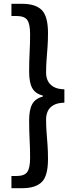

<svg xmlns="http://www.w3.org/2000/svg" viewBox="-20 -817 396 1008"><path d="M40 171V107H66Q109 107 123.5 85.5Q138 64 138 12Q138 -37 135.5 -83.5Q133 -130 133 -185Q133 -242 149.5 -271Q166 -300 205 -310V-315Q166 -325 149.5 -354Q133 -383 133 -440Q133 -496 135.5 -542Q138 -588 138 -638Q138 -690 123.5 -711.5Q109 -733 66 -733H40V-797H97Q166 -797 199 -764.5Q232 -732 232 -643Q232 -603 229.5 -569.5Q227 -536 224.5 -504Q222 -472 222 -434Q222 -413 230.5 -394Q239 -375 260 -362Q281 -349 318 -348V-278Q281 -277 260 -264.5Q239 -252 230.5 -232.5Q222 -213 222 -191Q222 -154 224.5 -122Q227 -90 229.5 -56.5Q232 -23 232 18Q232 107 199 139Q166 171 97 171Z"/></svg>

Font: Noto Sans TC Thin Medium
Style: Regular
Weight: 500
Version: Version 2.004-H2;hotconv 1.0.118;makeotfexe 2.5.65603